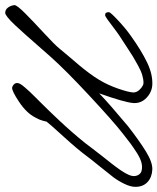

<svg xmlns="http://www.w3.org/2000/svg" viewBox="25 -656 611 745"><g transform="rotate(-90 330.5 -283.5)"><path d="M683.1 -533.2Q683.6 -523.4 650.6 -490.7Q617.7 -458 573.7 -417.5Q529.8 -377 515.1 -358.9Q503.9 -345.2 482.7 -320.3Q461.4 -295.4 448.5 -280Q435.5 -264.6 419.7 -243.4Q403.8 -222.2 393.1 -204.1Q372.6 -169.9 358.9 -130.1Q345.2 -90.3 344.2 -71.8Q343.8 -57.6 357.4 -44.9Q371.1 -32.2 380.9 -32.2Q395.5 -32.2 411.9 -37.1Q428.2 -42 449 -53.5Q469.7 -64.9 484.4 -73.7Q499 -82.5 525.6 -100.3Q552.2 -118.2 564.9 -126Q576.7 -133.8 595.2 -147.9Q613.8 -162.1 626.2 -171.1Q638.7 -180.2 644 -181.2Q650.9 -181.2 653.3 -177.5Q655.8 -173.8 655.8 -166Q654.8 -159.7 624 -130.9Q593.3 -102.1 564.9 -82Q506.3 -40 460.4 -18.1Q414.6 3.9 374 2Q345.7 0.5 323.5 -20.5Q301.3 -41.5 303.2 -71.8Q305.7 -105.5 340.8 -204.1Q300.3 -165 213.9 -92.8Q158.2 -49.3 115.5 -22.9Q72.8 3.4 44.9 2Q15.1 0.5 -3.2 -16.4Q-21.5 -33.2 -22 -62Q-22.5 -81.5 -10.5 -106.2Q1.5 -130.9 15.4 -149.2Q29.3 -167.5 56.4 -200.7Q83.5 -233.9 96.2 -251Q123 -287.6 173.6 -343Q224.1 -398.4 231 -408.2Q232.9 -416.5 234.4 -421.9Q235.8 -427.2 237.5 -431.6Q239.3 -436 240 -438Q240.7 -439.9 243.2 -444.3Q245.6 -448.7 247.1 -452.1Q264.2 -485.8 306.9 -514.4Q349.6 -543 362.8 -542Q369.1 -541 375 -535.6Q380.9 -530.3 380.9 -522Q380.9 -516.6 376.7 -509.5Q372.6 -502.4 363 -491.5Q353.5 -480.5 346.2 -472.7Q338.9 -464.8 323.2 -449.2Q307.6 -433.6 300.8 -426.8Q299.8 -425.8 287.1 -412.8Q274.4 -399.9 270 -395.3Q265.6 -390.6 252.7 -377.2Q239.7 -363.8 232.4 -355.7Q225.1 -347.7 212.4 -334Q199.7 -320.3 190.4 -309.3Q181.2 -298.3 169.4 -284.7Q157.7 -271 147.2 -257.6Q136.7 -244.1 127 -231Q116.2 -216.3 98.1 -193.6Q80.1 -170.9 67.6 -155Q55.2 -139.2 42.7 -121.1Q30.3 -103 24.4 -89.1Q18.6 -75.2 20 -65.9Q21 -55.7 27.1 -48.1Q33.2 -40.5 43 -39.1Q57.1 -36.1 73.2 -40.5Q89.4 -44.9 110.4 -58.3Q131.3 -71.8 145.3 -82Q159.2 -92.3 185.1 -112.8Q231 -148.4 331.3 -241.7Q431.6 -335 483.9 -394Q500 -412.1 527.1 -443.1Q554.2 -474.1 570.1 -491.9Q585.9 -509.8 604.7 -529.8Q623.5 -549.8 635.3 -559.1Q647 -568.4 652.8 -568.8Q665.5 -568.8 673.6 -558.1Q681.6 -547.4 683.1 -533.2Z"/></g></svg>

Font: Gogol
Style: Regular
Weight: 400
Italic angle: -48°
Designer: Gennady Fridman
Foundry: ParaType Ltd
Version: Version 1.001